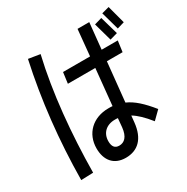

<svg xmlns="http://www.w3.org/2000/svg" viewBox="-199 -1027 1218 1249"><g transform="rotate(-30 410.0 -402.0)"><path d="M820 -720 784 -855 728 -840 766 -704ZM256 -97C256 -9 302 51 392 51C482 51 542 -4 554 -121L559 -170C594 -149 631 -114 673 -61L732 -119C673 -192 623 -238 568 -262L598 -555H716L727 -637H606L626 -833H538L519 -637H316L305 -555H511L484 -284C474 -285 464 -285 453 -285C336 -285 256 -208 256 -97ZM158 28C161 -260 188 -556 248 -811L161 -825C101 -550 70 -265 67 31ZM746 -681 707 -817 651 -801 689 -665ZM346 -99C346 -159 387 -200 453 -200C461 -200 468 -200 475 -199L469 -133C462 -65 432 -39 394 -39C361 -39 346 -60 346 -99Z"/></g></svg>

Font: Smiley Sans Oblique
Style: Regular
Weight: 400
Italic angle: -8°
Designer: oooooohmygosh, Nagisa Chen, Janine Sui, Heda Shi, Jian Li
Foundry: atelierAnchor
Version: Version 2.0.1